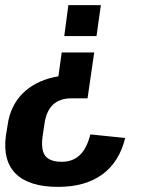

<svg xmlns="http://www.w3.org/2000/svg" viewBox="-33 -560 549 750"><path d="M-3 -73Q2 -109 16.5 -139.5Q31 -170 54 -193.5Q77 -217 108 -233.5Q139 -250 177.5 -258.5Q216 -267 260 -267L189 -218L208 -355H335L309 -176H247Q201 -176 174.5 -151.5Q148 -127 141 -78L133 -25Q129 7 134.5 29Q140 51 158.5 61.5Q177 72 208 72Q251 72 278.5 46Q306 20 320 -35L456 -21Q433 73 366.5 121.5Q300 170 194 170Q81 170 29 119Q-23 68 -10 -30ZM218 -419 234 -540H361L344 -419Z"/></svg>

Font: Pathway Extreme Condensed
Style: Bold Italic
Weight: 700
Width: 3
Italic angle: -8°
Version: Version 1.001;gftools[0.9.26]